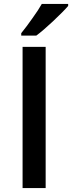

<svg xmlns="http://www.w3.org/2000/svg" viewBox="-20 -951 365 971"><path d="M210.9 0H94.2V-713.9H210.9ZM163.6 -771H87.4V-783.2Q115.2 -817.4 144.5 -859.4Q174.8 -901.4 191.4 -931.2H324.7V-920.9Q301.3 -893.6 248.5 -843.8Q196.8 -795.4 163.6 -771Z"/></svg>

Font: Open Sans
Style: SemiBold
Weight: 600
Foundry: Ascender Corporation
Version: Version 1.10